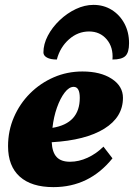

<svg xmlns="http://www.w3.org/2000/svg" viewBox="-20 -755 549 787"><path d="M199 12Q109 12 61 -31Q13 -74 13 -156Q13 -219 37 -274.5Q61 -330 103 -372Q145 -414 200 -438Q255 -462 318 -462Q392 -462 438 -432Q484 -402 484 -354Q484 -275 407.5 -227.5Q331 -180 192 -172Q194 -131 212 -111.5Q230 -92 267 -92Q303 -92 339 -108.5Q375 -125 404 -154L441 -106Q346 12 199 12ZM282 -399Q263 -399 245 -375.5Q227 -352 213.5 -314Q200 -276 195 -231Q307 -249 307 -354Q307 -399 282 -399ZM363 -735Q405 -735 438 -714.5Q471 -694 490 -658.5Q509 -623 509 -578Q509 -540 494 -525.5Q479 -511 441 -511Q445 -561 417.5 -593.5Q390 -626 345 -626Q299 -626 262.5 -593.5Q226 -561 213 -511Q187 -511 172.5 -519Q158 -527 158 -540Q158 -574 176 -608.5Q194 -643 224.5 -672Q255 -701 291 -718Q327 -735 363 -735Z"/></svg>

Font: Petrona Black
Style: Italic
Weight: 900
Italic angle: -9°
Designer: Ringo R. Seeber
Foundry: Ringo R. Seeber
Version: Version 2.001; ttfautohint (v1.8.3)